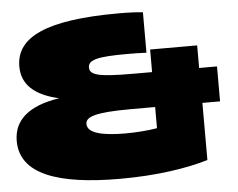

<svg xmlns="http://www.w3.org/2000/svg" viewBox="-55 -841 1154 931"><g transform="rotate(-5 522.5 -375.0)"><path d="M673 -573V-770C645 -773 604 -775 556 -775C202 -775 53 -703 53 -560C53 -473 112 -417 232 -390C81 -367 9 -302 9 -201C9 -39 191 25 493 25C673 25 819 2 922 -29V-307H1008V-477H921V-587H692V-477H601C430 -477 389 -489 389 -526C389 -563 434 -575 577 -575C601 -575 639 -575 673 -573ZM353 -254C353 -287 393 -307 573 -307H692V-204C645 -196 588 -192 538 -192C426 -192 353 -209 353 -254Z"/></g></svg>

Font: Mattone Black
Style: Regular
Weight: 900
Width: 6
Designer: Nunzio Mazzaferro
Foundry: Collletttivo
Version: Version 2.000;Glyphs 3.2 (3217)